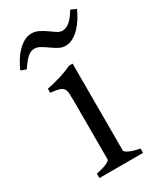

<svg xmlns="http://www.w3.org/2000/svg" viewBox="-199 -734 677 800"><g transform="rotate(-30 139.5 -334.0)"><path d="M34.2 0V-21Q67.4 -27.8 85 -35.9Q102.5 -43.9 102.5 -50.8V-327.1Q102.5 -352.1 101.6 -367.4Q100.6 -382.8 94.2 -391.4Q87.9 -399.9 74 -403.8Q60.1 -407.7 34.2 -410.2V-429.7Q49.3 -432.6 66.2 -436.8Q83 -440.9 99.6 -446Q116.2 -451.2 131.3 -457Q146.5 -462.9 159.2 -468.8H175.8V-50.8Q175.8 -44.9 192.1 -36.4Q208.5 -27.8 244.1 -21V0ZM305.7 -657.2Q296.9 -637.2 284.7 -617.7Q272.5 -598.1 257.6 -582.5Q242.7 -566.9 225.1 -557.1Q207.5 -547.4 188.5 -547.4Q171.4 -547.4 156 -555.9Q140.6 -564.5 126 -575Q111.3 -585.4 96.9 -594Q82.5 -602.5 68.4 -602.5Q48.8 -602.5 32.7 -586.7Q16.6 -570.8 -1.5 -543.5L-27.3 -553.2Q-18.6 -573.2 -6.6 -593Q5.4 -612.8 20.5 -628.4Q35.6 -644 53 -653.8Q70.3 -663.6 89.4 -663.6Q107.9 -663.6 124.5 -655Q141.1 -646.5 155.8 -636Q170.4 -625.5 183.6 -616.9Q196.8 -608.4 208.5 -608.4Q227.1 -608.4 244.9 -624Q262.7 -639.6 279.3 -668.5Z"/></g></svg>

Font: Gentium Unicode
Style: Regular
Weight: 400
Version: Version 1.009